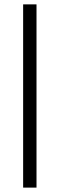

<svg xmlns="http://www.w3.org/2000/svg" viewBox="-20 -731 273 883"><path d="M147.9 -710.9V131.8H86.4V-710.9Z"/></svg>

Font: Vazirmatn RD UI Light
Style: Regular
Weight: 300
Designer: Saber Rastikerdar
Foundry: Saber Rastikerdar
Version: Version 33.003